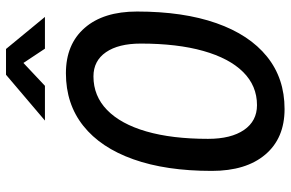

<svg xmlns="http://www.w3.org/2000/svg" viewBox="-181 -757 948 626"><g transform="rotate(-90 293.0 -444.0)"><path d="M250.5 9.8Q155.3 9.8 102.1 -53Q48.8 -115.7 48.8 -227.5Q48.8 -377 86.7 -483.4Q124.5 -589.8 195.8 -646.5Q267.1 -703.1 367.2 -703.1Q461.9 -703.1 515.1 -641.8Q568.4 -580.6 568.4 -471.2Q568.4 -320.3 530.5 -212.6Q492.7 -105 421.6 -47.6Q350.6 9.8 250.5 9.8ZM263.2 -80.1Q326.2 -80.1 371.1 -125.2Q416 -170.4 439.9 -255.1Q463.9 -339.8 463.9 -459Q463.9 -531.7 435.8 -572.5Q407.7 -613.3 356.9 -613.3Q293 -613.3 247.3 -568.8Q201.7 -524.4 177.5 -440.9Q153.3 -357.4 153.3 -239.7Q153.3 -164.6 182.4 -122.3Q211.4 -80.1 263.2 -80.1ZM212.9 -771.5 362.3 -898.4H446.3L550.8 -771.5H447.3L380.9 -871.6H432.6L326.2 -771.5Z"/></g></svg>

Font: Cascadia Code
Style: Italic
Weight: 400
Italic angle: -10°
Designer: Aaron Bell
Foundry: Saja Typeworks
Version: Version 2407.024